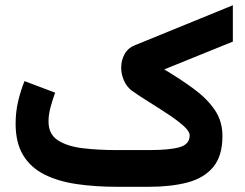

<svg xmlns="http://www.w3.org/2000/svg" viewBox="-20 -718 940 738"><path d="M553.2 0H429.7Q345.7 0 274.4 -10.5Q203.1 -21 150.6 -47.4Q98.1 -73.7 69.1 -121.3Q40 -168.9 40 -243.2Q40 -287.1 49.8 -328.9Q59.6 -370.6 74.2 -406.2L191.9 -361.8Q183.6 -338.9 175 -308.6Q166.5 -278.3 166.5 -251Q166.5 -202.1 202.6 -178.7Q238.8 -155.3 298.6 -148.2Q358.4 -141.1 429.7 -141.1H552.7Q630.9 -141.1 669.9 -152.1Q709 -163.1 709 -197.3Q709 -213.4 685.1 -234.6Q661.1 -255.9 625.2 -279.5Q589.4 -303.2 552 -326.4Q514.6 -349.6 487.3 -369.1Q467.3 -383.8 456.5 -408.2Q445.8 -432.6 445.8 -458Q445.8 -485.4 458.5 -509.3Q471.2 -533.2 498 -543.9L875 -697.8V-558.1L611.3 -451.2Q676.8 -412.1 727.1 -374.8Q777.3 -337.4 806.2 -294.4Q835 -251.5 835 -195.3Q835 -118.7 799.8 -76.2Q764.6 -33.7 701.2 -16.8Q637.7 0 553.2 0Z"/></svg>

Font: Vazirmatn RD UI ExtraBold
Style: Regular
Weight: 800
Designer: Saber Rastikerdar
Foundry: Saber Rastikerdar
Version: Version 33.003